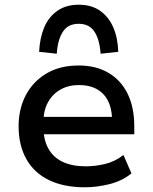

<svg xmlns="http://www.w3.org/2000/svg" viewBox="-20 -786 648 815"><path d="M340 9Q251 9 188 -21.5Q125 -52 92 -110.5Q59 -169 59 -250Q59 -324 89.5 -382Q120 -440 177 -474Q234 -508 314 -508Q388 -508 441 -476.5Q494 -445 522 -387.5Q550 -330 550 -250V-216H144V-290H473L456 -270Q456 -347 419 -386Q382 -425 315 -425Q271 -425 237 -406Q203 -387 183.5 -351.5Q164 -316 164 -264V-251Q164 -193 185.5 -155Q207 -117 247 -98.5Q287 -80 344 -80Q384 -80 426 -90Q468 -100 504 -128L538 -50Q499 -18 445 -4.5Q391 9 340 9ZM221 -558 146 -566Q149 -626 168 -670.5Q187 -715 224 -740.5Q261 -766 314 -766Q368 -766 404.5 -740.5Q441 -715 460.5 -670.5Q480 -626 482 -566L407 -558Q403 -618 381 -651.5Q359 -685 314 -685Q269 -685 247 -651.5Q225 -618 221 -558Z"/></svg>

Font: Nunito Sans 7pt SemiBold
Style: Regular
Weight: 600
Designer: Vernon Adams
Foundry: Vernon Adams
Version: Version 3.101;gftools[0.9.27]